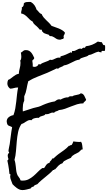

<svg xmlns="http://www.w3.org/2000/svg" viewBox="-20 -1560 1115 2000"><path d="M1075.2 -1067.4Q1075.2 -1058.6 1074.7 -1049.8Q1074.2 -1041 1073.2 -1033.2Q1070.3 -1028.3 1062 -1029.3Q1053.7 -1030.3 1048.8 -1030.3Q1043.9 -1030.3 1040.5 -1028.8Q1037.1 -1027.3 1037.1 -1022.5Q1037.1 -1016.6 1038.1 -1014.6Q1030.3 -1015.6 1021.5 -1016.6Q1012.7 -1017.6 1005.9 -1022.5Q992.2 -1019.5 980 -1014.6Q967.8 -1009.8 956.1 -1003.9Q944.3 -998 931.6 -993.2Q918.9 -988.3 905.3 -987.3Q896.5 -977.5 882.8 -972.7Q869.1 -967.8 854.5 -963.9Q839.8 -960 827.1 -954.6Q814.5 -949.2 806.6 -938.5Q785.2 -936.5 765.6 -927.7Q746.1 -918.9 727.1 -909.2Q708 -899.4 688.5 -890.6Q668.9 -881.8 646.5 -878.9Q640.6 -873 632.3 -869.1Q624 -865.2 615.2 -861.8Q606.4 -858.4 598.6 -854.5Q590.8 -850.6 585.9 -843.8H584Q580.1 -843.8 578.1 -845.7Q576.2 -847.7 572.3 -847.7Q569.3 -847.7 568.4 -846.7Q544.9 -835.9 521.5 -824.2Q498 -812.5 472.7 -801.8Q422.9 -781.2 372.1 -761.7Q321.3 -742.2 274.4 -713.9Q263.7 -674.8 256.8 -634.3Q250 -593.8 232.4 -556.6V-510.7Q222.7 -492.2 219.7 -469.7Q216.8 -447.3 216.8 -426.8Q216.8 -418.9 217.3 -412.6Q217.8 -406.2 217.8 -399.4Q246.1 -407.2 272.9 -417Q299.8 -426.8 327.1 -434.6Q340.8 -439.5 355 -441.4Q369.1 -443.4 382.8 -448.2Q393.6 -451.2 405.3 -456.5Q417 -461.9 427.7 -466.8Q457 -479.5 487.8 -489.3Q518.6 -499 550.8 -503.9Q560.5 -511.7 572.3 -518.6Q584 -525.4 595.7 -525.4Q604.5 -525.4 610.4 -522.5Q627 -532.2 649.4 -540Q671.9 -547.9 691.4 -545.9Q696.3 -552.7 703.1 -555.2Q710 -557.6 717.8 -557.6Q721.7 -557.6 725.1 -557.1Q728.5 -556.6 733.4 -556.6Q743.2 -563.5 754.9 -566.4Q766.6 -569.3 778.3 -571.3Q790 -573.2 801.3 -576.7Q812.5 -580.1 821.3 -587.9Q835 -586.9 843.3 -580.1Q851.6 -573.2 857.4 -563.5Q863.3 -553.7 867.2 -543Q871.1 -532.2 877 -522.5Q875 -514.6 871.1 -510.3Q867.2 -505.9 862.3 -502Q857.4 -498 853.5 -494.1Q849.6 -490.2 848.6 -483.4Q814.5 -483.4 782.7 -473.6Q751 -463.9 720.2 -451.2Q689.5 -438.5 657.7 -427.2Q626 -416 592.8 -413.1Q587.9 -408.2 580.1 -405.3L565.4 -400.4Q558.6 -398.4 552.7 -395Q546.9 -391.6 543.9 -384.8Q538.1 -387.7 531.2 -387.7Q514.6 -387.7 499 -378.9Q483.4 -370.1 463.9 -370.1Q456.1 -370.1 453.1 -371.1Q448.2 -362.3 439 -358.4Q429.7 -354.5 419.4 -352.1Q409.2 -349.6 399.9 -345.7Q390.6 -341.8 385.7 -332Q382.8 -333 378.9 -333H373Q357.4 -333 337.4 -327.6Q317.4 -322.3 308.6 -307.6Q300.8 -309.6 294.9 -309.6Q281.2 -309.6 270.5 -304.2Q259.8 -298.8 249 -292L227.5 -278.3Q216.8 -271.5 204.1 -268.6Q178.7 -232.4 168.9 -185.5Q159.2 -138.7 154.8 -87.9Q150.4 -37.1 146.5 13.2Q142.6 63.5 130.9 105.5Q136.7 121.1 139.6 138.7Q142.6 156.2 144.5 174.3Q146.5 192.4 148.4 210.9Q150.4 229.5 155.3 246.1Q160.2 266.6 174.3 282.7Q188.5 298.8 194.3 319.3Q199.2 320.3 204.6 320.8Q210 321.3 215.8 321.3Q251 321.3 277.8 307.6Q304.7 293.9 328.1 273.9Q351.6 253.9 373.5 231Q395.5 208 420.9 190.4H439.5Q446.3 182.6 451.2 173.8Q456.1 165 461.9 157.2Q467.8 149.4 475.6 144Q483.4 138.7 495.1 136.7Q498 122.1 508.8 114.3Q519.5 106.4 523.4 90.8Q525.4 91.8 528.3 91.8Q536.1 91.8 540 87.9L554.7 74.2Q562.5 66.4 571.8 59.1Q581.1 51.8 589.8 44.9Q618.2 24.4 646.5 4.4Q674.8 -15.6 698.2 -42Q699.2 -41 701.2 -41Q709 -41 711.9 -45.9Q714.8 -50.8 725.6 -48.8Q731.4 -57.6 736.3 -66.9Q741.2 -76.2 744.1 -86.9L775.4 -83Q791 -81.1 806.6 -81.1Q811.5 -81.1 815.9 -81.5Q820.3 -82 824.2 -84Q835.9 -65.4 836.9 -44.4Q837.9 -23.4 841.8 -2.9Q839.8 -2.9 839.4 -3.4Q838.9 -3.9 836.9 -3.9Q832 -3.9 827.6 -0.5Q823.2 2.9 818.4 7.8L808.6 17.6Q803.7 22.5 799.8 25.4Q789.1 32.2 777.3 37.6Q765.6 43 754.9 48.8Q744.1 54.7 734.4 63Q724.6 71.3 718.8 84Q699.2 91.8 681.2 100.6Q663.1 109.4 646.5 119.1Q641.6 124 637.7 128.9Q633.8 133.8 631.8 139.6Q605.5 148.4 588.4 166Q571.3 183.6 553.7 204.1L552.7 203.1Q545.9 203.1 544.4 208Q543 212.9 533.2 210.9Q514.6 231.4 494.1 249Q473.6 266.6 452.1 284.2Q430.7 301.8 409.2 319.8Q387.7 337.9 369.1 358.4Q356.4 362.3 344.7 368.2Q333 374 327.1 385.7H324.2Q313.5 385.7 309.1 390.6Q304.7 395.5 298.8 403.3Q278.3 408.2 256.8 414.1Q235.4 419.9 212.9 419.9Q197.3 419.9 183.1 414.1Q168.9 408.2 155.8 398.9Q142.6 389.6 131.3 378.9Q120.1 368.2 110.4 358.4Q104.5 338.9 95.2 317.9Q85.9 296.9 85.9 277.3Q85.9 272.5 87.4 268.1Q88.9 263.7 88.9 259.8Q88.9 252.9 84.5 253.9Q80.1 254.9 78.1 249Q76.2 239.3 75.7 227.1Q75.2 214.8 73.2 204.1Q70.3 181.6 65.9 158.2Q61.5 134.8 56.6 112.3Q60.5 110.4 63 106Q65.4 101.6 68.4 97.7Q65.4 89.8 63 80.6Q60.5 71.3 60.5 61.5Q60.5 42 75.2 32.2Q75.2 25.4 71.8 22Q68.4 18.6 68.4 10.7Q68.4 8.8 69.8 -0.5Q71.3 -9.8 73.7 -21.5Q76.2 -33.2 78.1 -43.9Q80.1 -54.7 81.1 -58.6Q87.9 -103.5 92.8 -147Q97.7 -190.4 106.4 -234.4Q96.7 -242.2 81.5 -246.6Q66.4 -251 60.5 -258.8Q55.7 -265.6 52.7 -276.4Q49.8 -287.1 49.8 -294.9Q49.8 -323.2 72.3 -340.3Q94.7 -357.4 120.1 -360.4Q132.8 -394.5 139.2 -430.2Q145.5 -465.8 149.4 -502L157.2 -575.2Q161.1 -612.3 168.9 -648.4H163.1Q143.6 -648.4 125 -642.6Q106.4 -636.7 86.9 -636.7H85Q56.6 -659.2 56.6 -690.4Q56.6 -709 64.5 -727.5Q80.1 -733.4 92.8 -743.2Q105.5 -752.9 118.7 -763.2Q131.8 -773.4 145.5 -781.2Q159.2 -789.1 175.8 -791Q177.7 -819.3 185.5 -847.7Q193.4 -876 193.4 -904.3Q193.4 -910.2 192.9 -916Q192.4 -921.9 190.4 -927.7Q197.3 -936.5 199.7 -946.3Q202.1 -956.1 202.1 -966.8Q202.1 -978.5 200.7 -989.7Q199.2 -1001 197.3 -1011.7Q206.1 -1015.6 210.9 -1020Q215.8 -1024.4 220.2 -1028.3Q224.6 -1032.2 231.4 -1035.2Q238.3 -1038.1 251 -1038.1Q269.5 -1038.1 282.7 -1030.8Q295.9 -1023.4 305.7 -1011.7Q315.4 -1000 322.8 -985.4Q330.1 -970.7 336.9 -956.1Q335 -945.3 328.1 -940.4Q321.3 -935.5 316.4 -927.7Q318.4 -912.1 320.3 -897.9Q322.3 -883.8 320.3 -868.2Q330.1 -863.3 338.9 -863.3Q353.5 -863.3 365.7 -871.1Q377.9 -878.9 382.8 -892.6H384.8Q387.7 -892.6 390.1 -890.6Q392.6 -888.7 396.5 -888.7H400.4Q411.1 -898.4 423.8 -903.8Q436.5 -909.2 450.2 -914.1Q463.9 -918.9 477.1 -924.3Q490.2 -929.7 502 -938.5Q507.8 -935.5 514.6 -935.5Q524.4 -935.5 533.7 -939.5Q543 -943.4 551.8 -947.8Q560.5 -952.1 570.8 -956.1Q581.1 -960 592.8 -960Q594.7 -960 597.7 -959.5Q600.6 -959 602.5 -959Q609.4 -959 610.4 -963.9Q611.3 -968.8 610.4 -972.7Q641.6 -980.5 664.6 -990.7Q687.5 -1001 715.8 -1014.6Q715.8 -1015.6 717.8 -1015.6Q720.7 -1015.6 721.7 -1012.7Q722.7 -1009.8 722.7 -1007.8Q728.5 -1010.7 729 -1017.6Q729.5 -1024.4 733.4 -1029.3Q737.3 -1028.3 744.1 -1028.3Q752.9 -1028.3 762.2 -1032.2Q771.5 -1036.1 780.3 -1041Q789.1 -1045.9 797.9 -1049.8Q806.6 -1053.7 815.4 -1053.7Q823.2 -1053.7 828.1 -1049.8Q834 -1052.7 839.8 -1058.1Q845.7 -1063.5 852.5 -1063.5Q854.5 -1063.5 856 -1062.5Q857.4 -1061.5 859.4 -1060.5Q864.3 -1065.4 868.7 -1068.4Q873 -1071.3 873 -1078.1Q909.2 -1082 939.9 -1094.2Q970.7 -1106.4 999 -1127Q1009.8 -1125 1020 -1122.6Q1030.3 -1120.1 1041 -1120.1Q1046.9 -1109.4 1051.8 -1098.6Q1056.6 -1087.9 1073.2 -1088.9Q1074.2 -1084 1074.7 -1078.1Q1075.2 -1072.3 1075.2 -1067.4ZM656.2 -1220.7Q655.3 -1206.1 648.9 -1198.2Q642.6 -1190.4 642.6 -1178.7Q642.6 -1170.9 645.5 -1165Q638.7 -1162.1 638.7 -1154.3H634.8Q627 -1154.3 619.6 -1150.4Q612.3 -1146.5 604.5 -1146.5Q579.1 -1146.5 561.5 -1159.7Q543.9 -1172.9 523.4 -1181.6Q518.6 -1183.6 513.7 -1183.6H504.9Q498 -1183.6 495.1 -1185.5Q494.1 -1187.5 493.7 -1190.9Q493.2 -1194.3 491.2 -1196.3Q490.2 -1197.3 482.4 -1199.7Q474.6 -1202.1 465.3 -1205.1Q456.1 -1208 447.3 -1211.4Q438.5 -1214.8 435.5 -1216.8Q430.7 -1219.7 427.2 -1227.1Q423.8 -1234.4 417 -1230.5Q418 -1233.4 418 -1236.3Q418 -1241.2 415.5 -1246.6Q413.1 -1252 407.2 -1252Q405.3 -1252 402.8 -1251Q400.4 -1250 397.5 -1250Q395.5 -1250 393.6 -1252Q385.7 -1261.7 377 -1271.5Q361.3 -1288.1 344.7 -1300.8Q328.1 -1313.5 319.3 -1335.9Q301.8 -1344.7 289.1 -1357.4L263.7 -1382.8Q251 -1395.5 236.3 -1405.8Q221.7 -1416 200.2 -1419.9V-1426.8Q200.2 -1439.5 204.1 -1451.2Q208 -1462.9 208 -1474.6Q208 -1480.5 207 -1483.4Q220.7 -1488.3 224.6 -1500.5Q228.5 -1512.7 228.5 -1525.4Q238.3 -1536.1 253.9 -1538.1Q269.5 -1540 282.2 -1540H292Q296.9 -1540 301.8 -1539.1Q325.2 -1525.4 339.4 -1504.9Q353.5 -1484.4 361.3 -1459Q375 -1448.2 385.3 -1433.6Q395.5 -1418.9 414.1 -1413.1Q421.9 -1393.6 434.6 -1378.4Q447.3 -1363.3 461.9 -1349.6Q476.6 -1335.9 490.7 -1321.8Q504.9 -1307.6 516.6 -1291Q533.2 -1284.2 552.7 -1277.8Q572.3 -1271.5 591.3 -1263.7Q610.4 -1255.9 627.4 -1245.6Q644.5 -1235.4 656.2 -1220.7Z"/></svg>

Font: Rock Salt
Style: Regular
Weight: 400
Version: Version 1.001